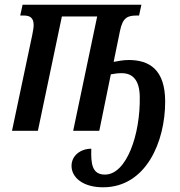

<svg xmlns="http://www.w3.org/2000/svg" viewBox="-20 -556 766 816"><path d="M418 240C601 240 682 46 682 -124C682 -260 615 -301 527 -301C502 -301 481 -296 463 -293L490 -425C502 -483 523 -490 563 -490H571L581 -536H76L66 -490H81C109 -490 123 -479 123 -449C123 -435 119 -420 117 -407L31 0H141L243 -486H393L291 0H402L451 -240C466 -243 481 -245 497 -245C541 -245 573 -219 574 -145C577 15 518 186 426 186C371 186 366 140 368 76C324 76 284 104 284 149C284 198 332 240 418 240Z"/></svg>

Font: Noto Serif Condensed Semi
Style: Italic
Weight: 600
Width: 3
Italic angle: -12°
Designer: Monotype Design Team
Foundry: Monotype Imaging Inc.
Version: Version 1.901